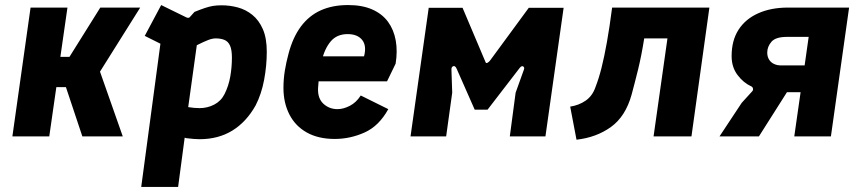

<svg xmlns="http://www.w3.org/2000/svg" viewBox="-20 -540 3410 760"><path d="M29 0 101 -510H247L219 -315H255L377 -510H535L363 -236L364 -290L466 0H306L241 -195H203L175 0Z M539 200 615 -367 553 -398 618 -520 718 -471Q728 -467 732 -473L750 -493Q775 -503 791.5 -508.5Q808 -514 822.5 -516.5Q837 -519 857 -519Q890 -519 921.5 -510.5Q953 -502 979 -481Q1005 -460 1020.5 -424.5Q1036 -389 1036 -335Q1036 -280 1025.5 -224Q1015 -168 992 -123Q955 -57 899.5 -23Q844 11 770 11Q759 11 747 10Q735 9 718 7L711 5L685 200ZM770 -112Q801 -112 828 -126Q855 -140 869 -168Q885 -200 891.5 -237Q898 -274 898 -312Q898 -343 890.5 -359.5Q883 -376 868.5 -382Q854 -388 834 -388Q821 -388 805 -382Q789 -376 759 -361L725 -116Q749 -112 770 -112Z M1305 10Q1240 10 1194.5 -15.5Q1149 -41 1125.5 -87Q1102 -133 1102 -192Q1102 -227 1107.5 -260.5Q1113 -294 1122 -327Q1139 -392 1171 -435Q1203 -478 1249.5 -499Q1296 -520 1358 -520Q1414 -520 1453.5 -502.5Q1493 -485 1516 -453.5Q1539 -422 1546.5 -379.5Q1554 -337 1546 -288L1512 -218H1213L1225 -317H1421Q1432 -359 1413.5 -382Q1395 -405 1356 -405Q1313 -405 1288.5 -375.5Q1264 -346 1253 -297Q1248 -275 1244.5 -249Q1241 -223 1239 -191Q1237 -151 1260 -129.5Q1283 -108 1316 -108Q1339 -108 1364.5 -121Q1390 -134 1408 -162L1517 -108Q1480 -41 1423 -15.5Q1366 10 1305 10Z M1605 0 1677 -509H1811L1902 -294Q1904 -288 1910.5 -292Q1917 -296 1921 -302L2073 -509H2211L2139 0H1998L2021 -173L2054 -265Q2057 -273 2051 -277Q2045 -281 2037 -271L1910 -106H1859L1788 -267Q1782 -281 1774 -278Q1766 -275 1767 -263L1770 -173L1746 0Z M2262 13 2237 -118Q2271 -123 2298 -141.5Q2325 -160 2337 -195Q2350 -228 2361 -271.5Q2372 -315 2382.5 -374Q2393 -433 2403 -510H2788L2717 0H2567L2622 -388H2530Q2519 -319 2506 -266Q2493 -213 2480 -165Q2456 -79 2398.5 -37.5Q2341 4 2262 13Z M2828 0 2916 -133 2957 -178Q2962 -183 2960.5 -189.5Q2959 -196 2954 -198Q2923 -212 2899.5 -243Q2876 -274 2876 -318Q2876 -380 2903.5 -422.5Q2931 -465 2981.5 -487.5Q3032 -510 3099 -510H3341L3269 0H3124L3149 -175H3095L2984 0ZM3072 -281H3165L3181 -394H3095Q3050 -394 3033.5 -374.5Q3017 -355 3017 -332Q3017 -316 3024 -304.5Q3031 -293 3043.5 -287Q3056 -281 3072 -281Z"/></svg>

Font: Finlandica
Style: Italic
Weight: 400
Italic angle: -8°
Designer: Niklas Ekholm, Juho Hiilivirta, Jaakko Suomalainen
Foundry: Helsinki Type Studio
Version: Version 1.064